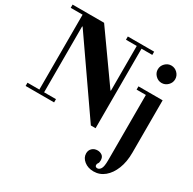

<svg xmlns="http://www.w3.org/2000/svg" viewBox="-222 -986 1553 1541"><g transform="rotate(30 554.5 -216.0)"><path d="M632 13 178.2 -641H174V-30H284V0H20V-30H130V-724H20V-754H312L627.9 -309H632V-724H532V-754H776V-724H676V13ZM834 322Q782 322 746.5 293.5Q711 265 711 225Q711 196 730.5 177.5Q750 159 780 159Q804 159 822.5 172.5Q841 186 841 217Q841 238 834 246Q827 254 827 266Q827 275 832.5 280Q838 285 848 285Q866 285 879 264.5Q892 244 892 185V-420H806V-450H1030V35Q1030 120 1004.5 184.5Q979 249 935 285.5Q891 322 834 322ZM952 -566Q920 -566 896 -590Q872 -614 872 -646Q872 -679 896 -703Q920 -727 952 -727Q985 -727 1009 -703Q1033 -679 1033 -646Q1033 -614 1009 -590Q985 -566 952 -566Z"/></g></svg>

Font: Libre Bodoni
Style: Regular
Weight: 400
Designer: Pablo Impallari, Rodrigo Fuenzalida
Foundry: Impallari Type
Version: Version 2.005;gftools[0.9.23]